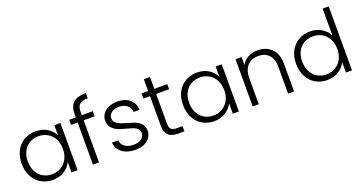

<svg xmlns="http://www.w3.org/2000/svg" viewBox="-40 -1418 3930 2087"><g transform="rotate(-20 1924.5 -374.5)"><path d="M309 -554Q387 -554 443.5 -518Q500 -482 525 -426V-546H595V0H525V-121Q499 -65 442.5 -28.5Q386 8 308 8Q234 8 174.5 -27Q115 -62 81.5 -126Q48 -190 48 -274Q48 -358 81.5 -421.5Q115 -485 174.5 -519.5Q234 -554 309 -554ZM322 -493Q264 -493 218 -467Q172 -441 145.5 -391.5Q119 -342 119 -274Q119 -207 145.5 -156.5Q172 -106 218 -79.5Q264 -53 322 -53Q378 -53 424.5 -80Q471 -107 498 -157Q525 -207 525 -273Q525 -339 498 -389Q471 -439 424.5 -466Q378 -493 322 -493Z M970 -487H843V0H773V-487H697V-546H773V-584Q773 -673 818.5 -715Q864 -757 966 -757V-697Q898 -697 870.5 -671Q843 -645 843 -584V-546H970Z M1048 -154H1120Q1125 -108 1163.5 -79.5Q1202 -51 1267 -51Q1324 -51 1356.5 -78Q1389 -105 1389 -145Q1389 -173 1371 -191Q1353 -209 1325.5 -219.5Q1298 -230 1251 -242Q1190 -258 1152 -274Q1114 -290 1087.5 -321.5Q1061 -353 1061 -406Q1061 -446 1085 -480Q1109 -514 1153 -534Q1197 -554 1253 -554Q1341 -554 1395 -509.5Q1449 -465 1453 -387H1383Q1380 -435 1345.5 -464.5Q1311 -494 1251 -494Q1198 -494 1165 -469Q1132 -444 1132 -407Q1132 -375 1151.5 -354.5Q1171 -334 1200 -322.5Q1229 -311 1278 -297Q1337 -281 1372 -266Q1407 -251 1432 -222Q1457 -193 1458 -145Q1458 -101 1434 -66.5Q1410 -32 1367 -12Q1324 8 1268 8Q1174 8 1114.5 -35.5Q1055 -79 1048 -154Z M1681 -487V-148Q1681 -98 1700 -79Q1719 -60 1767 -60H1831V0H1756Q1682 0 1646 -34.5Q1610 -69 1610 -148V-487H1534V-546H1610V-683H1681V-546H1831V-487Z M2175 -554Q2253 -554 2309.5 -518Q2366 -482 2391 -426V-546H2461V0H2391V-121Q2365 -65 2308.5 -28.5Q2252 8 2174 8Q2100 8 2040.5 -27Q1981 -62 1947.5 -126Q1914 -190 1914 -274Q1914 -358 1947.5 -421.5Q1981 -485 2040.5 -519.5Q2100 -554 2175 -554ZM2188 -493Q2130 -493 2084 -467Q2038 -441 2011.5 -391.5Q1985 -342 1985 -274Q1985 -207 2011.5 -156.5Q2038 -106 2084 -79.5Q2130 -53 2188 -53Q2244 -53 2290.5 -80Q2337 -107 2364 -157Q2391 -207 2391 -273Q2391 -339 2364 -389Q2337 -439 2290.5 -466Q2244 -493 2188 -493Z M3099 -320V0H3030V-312Q3030 -401 2985.5 -448Q2941 -495 2864 -495Q2785 -495 2738 -445Q2691 -395 2691 -298V0H2621V-546H2691V-453Q2717 -503 2766 -529.5Q2815 -556 2877 -556Q2975 -556 3037 -495.5Q3099 -435 3099 -320Z M3484 -554Q3556 -554 3614 -519Q3672 -484 3699 -428V-740H3769V0H3699V-122Q3674 -65 3617 -28.5Q3560 8 3483 8Q3408 8 3348.5 -27Q3289 -62 3255.5 -126Q3222 -190 3222 -274Q3222 -358 3256 -421.5Q3290 -485 3349.5 -519.5Q3409 -554 3484 -554ZM3496 -493Q3438 -493 3392 -467Q3346 -441 3319.5 -391.5Q3293 -342 3293 -274Q3293 -207 3319.5 -156.5Q3346 -106 3392 -79.5Q3438 -53 3496 -53Q3552 -53 3598.5 -80Q3645 -107 3672 -157Q3699 -207 3699 -273Q3699 -339 3672 -389Q3645 -439 3598.5 -466Q3552 -493 3496 -493Z"/></g></svg>

Font: Poppins-tnum Light
Style: Regular
Weight: 300
Designer: Ninad Kale (Devanagari), Jonny Pinhorn (Latin)
Foundry: Indian Type Foundry
Version: Version 4.004